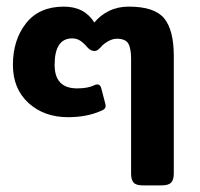

<svg xmlns="http://www.w3.org/2000/svg" viewBox="-20 -560 605 580"><path d="M376 -36V-382Q376 -414 367.5 -428.5Q359 -443 333 -443Q320 -443 306 -435Q292 -427 284 -417Q278 -411 274.5 -408.5Q271 -406 265 -406Q254 -406 244 -417Q233 -430 222.5 -437Q212 -444 198 -444Q145 -444 145 -364Q145 -293 213 -293Q246 -293 266 -303Q269 -305 274 -305Q283 -305 286 -293L298 -247Q299 -244 299 -239Q299 -230 285 -225Q242 -206 186 -206Q113 -206 66 -249Q19 -292 19 -364Q19 -439 58.5 -489.5Q98 -540 173 -540Q235 -540 265 -492Q283 -514 309.5 -527Q336 -540 369 -540Q447 -540 476 -504.5Q505 -469 505 -391V-36Q505 -17 497 -8.5Q489 0 468 0H411Q391 0 383.5 -8.5Q376 -17 376 -36Z"/></svg>

Font: Mitr
Style: Regular
Weight: 400
Designer: Thanarat Vachiruckul
Foundry: Cadson Demak
Version: Version 1.002